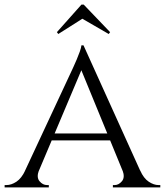

<svg xmlns="http://www.w3.org/2000/svg" viewBox="-25 -810 713 830"><path d="M336 -614 611 -6H532L319 -525ZM143 -73Q132 -43 146 -26.5Q160 -10 178 -10H186V0H-5V-10Q-5 -10 -1 -10Q3 -10 3 -10Q24 -10 46 -24.5Q68 -39 84 -73ZM336 -614 343 -545 114 -3H51L288 -511Q288 -511 293.5 -523Q299 -535 306.5 -552.5Q314 -570 320 -587Q326 -604 327 -614ZM454 -233V-203H189V-233ZM505 -73H581Q596 -39 618 -24.5Q640 -10 660 -10Q660 -10 664 -10Q668 -10 668 -10V0H463V-10H471Q488 -10 502 -26.5Q516 -43 505 -73ZM221 -671 227 -663 331 -729 445 -663 451 -671 337 -790H327Z"/></svg>

Font: Cinzel
Style: Regular
Weight: 400
Designer: Natanael Gama
Version: Version 2.000